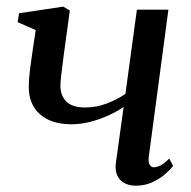

<svg xmlns="http://www.w3.org/2000/svg" viewBox="-20 -564 591 594"><path d="M196 -531.5 177 -392Q175.5 -378 173 -360.2Q170.5 -342.5 168.8 -326.2Q167 -310 167 -298Q167 -268.5 185.2 -250Q203.5 -231.5 243.5 -231.5Q277.5 -231.5 309.5 -243.5Q341.5 -255.5 368 -273.5L403.5 -534H501L440.5 -80.5Q438 -62.5 443 -54.5Q448 -46.5 455.5 -46.5Q465 -46.5 477 -52.5Q489 -58.5 503.5 -73.5L515.5 -51Q507 -39.5 490.5 -25Q474 -10.5 451 0Q428 10.5 400.5 10.5Q379.5 10.5 364.5 2.2Q349.5 -6 342.5 -21.8Q335.5 -37.5 338.5 -60L362.5 -233Q341 -218.5 314 -206.2Q287 -194 258.2 -186.8Q229.5 -179.5 201.5 -179.5Q139 -179.5 104 -210.2Q69 -241 69 -295Q69 -312 71.2 -334Q73.5 -356 76.8 -378.2Q80 -400.5 82.5 -418L90.5 -471L34.5 -495.5L39 -523L175.5 -543.5Z"/></svg>

Font: Merriweather 72pt
Style: Italic
Weight: 400
Italic angle: -7.8°
Version: Version 2.101